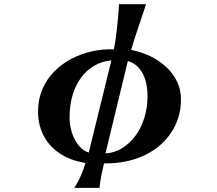

<svg xmlns="http://www.w3.org/2000/svg" viewBox="-20 -780 1040 919"><path d="M679.2 -759.8Q657.2 -693.4 638.2 -637.5Q619.1 -581.5 607.9 -541Q657.7 -531.2 701.2 -510Q744.6 -488.8 777.1 -458Q809.6 -427.2 827.9 -388.4Q846.2 -349.6 846.2 -305.2Q846.2 -239.3 820.3 -183.1Q794.4 -127 746.1 -85Q697.8 -43 629.9 -20Q562 2.9 478 2Q473.1 21.5 468.5 42.7Q463.9 64 460.7 84Q457.5 104 456.1 119.1H335Q353 93.3 367.2 60.5Q381.3 27.8 389.2 0Q312.5 -12.7 262.2 -48.1Q211.9 -83.5 187 -134.5Q162.1 -185.5 162.1 -245.1Q162.1 -304.7 182.9 -353Q203.6 -401.4 239.5 -437.7Q275.4 -474.1 321.8 -498.5Q368.2 -522.9 420.4 -534.4Q472.7 -545.9 524.9 -543.9Q529.3 -564 533 -590.1Q536.6 -616.2 540 -645.5Q543.5 -674.8 545.9 -704.1Q548.3 -733.4 549.8 -759.8ZM513.2 -491.2Q467.3 -486.8 430.4 -465.1Q393.6 -443.4 367.2 -407.2Q340.8 -371.1 326.9 -323Q313 -274.9 313 -217.8Q313 -190.9 319.1 -164.1Q325.2 -137.2 337.2 -113.8Q349.1 -90.3 366.2 -73.5Q383.3 -56.6 404.8 -49.8ZM484.9 -45.9Q526.4 -47.9 562.7 -69.6Q599.1 -91.3 627 -128.4Q654.8 -165.5 670.4 -214.6Q686 -263.7 686 -319.8Q686 -387.7 661.1 -431.6Q636.2 -475.6 591.8 -487.8Z"/></svg>

Font: BIZ UDPMincho
Style: Bold
Weight: 700
Designer: TypeBank Co., Ltd.
Foundry: Morisawa Inc.
Version: Version 1.06